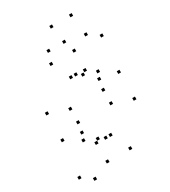

<svg xmlns="http://www.w3.org/2000/svg" viewBox="-240 -1063 1100 1245"><g transform="rotate(-30 310.0 -441.0)"><path d="M473.8 -526.6V-546.6H453.8V-526.6ZM404.2 -575.9V-595.9H384.2V-575.9ZM168.2 -186.2V-206.2H148.2V-186.2ZM233.2 -129.9V-149.9H213.2V-129.9ZM254.6 -149.3V-169.3H234.6V-149.3ZM185.1 -234.9V-254.9H165.1V-234.9ZM24.9 10.2V-9.8H4.9V10.2ZM108.6 67.1V47.1H88.6V67.1ZM610.8 -715.7V-735.7H590.8V-715.7ZM525.4 -773.3V-793.3H505.4V-773.3ZM378.6 -556.9V-576.9H358.6V-556.9ZM455.7 -480V-500H435.7V-480ZM405.3 10V-10H385.3V10ZM589.2 -255V-275H569.2V-255ZM589.2 -455.8V-475.8H569.2V-455.8ZM407 -720V-740H387V-720ZM234.6 -720V-740H214.6V-720ZM50.8 -455.8V-475.8H30.8V-455.8ZM50.8 -255V-275H30.8V-255ZM234.6 10V-10H214.6V10ZM196.8 -305V-325H176.8V-305ZM196.8 -405.8V-425.8H176.8V-405.8ZM302.4 -581.2V-601.2H282.4V-581.2ZM338.8 -581.2V-601.2H318.8V-581.2ZM443.2 -405.8V-425.8H423.2V-405.8ZM443.2 -305V-325H423.2V-305ZM338.2 -128.8V-148.8H318.2V-128.8ZM301.8 -128.8V-148.8H281.8V-128.8ZM262.6 -802.1V-822.1H242.6V-802.1ZM357.3 -929V-949H337.3V-929ZM504.4 -929V-949H484.4V-929ZM379.6 -802.1V-822.1H359.6V-802.1Z"/></g></svg>

Font: Monaspace Krypton Dots Var
Style: Regular
Weight: 400
Designer: Riley Cran and the Lettermatic Team
Version: Version 1.100 (Monaspace Krypton Dots)